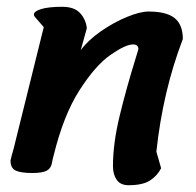

<svg xmlns="http://www.w3.org/2000/svg" viewBox="-20 -507 579 566"><path d="M80 -464Q80 -474 102 -480.5Q124 -487 163 -487Q199 -487 216 -468.5Q233 -450 236 -424L218 -359Q239 -388 277 -414.5Q315 -441 354 -457Q393 -473 418 -473Q471 -473 495 -453.5Q519 -434 519 -392Q460 -238 441 -60L455 -11Q443 12 421.5 25.5Q400 39 359 39Q335 39 324 23Q313 7 313 -17Q313 -84 332.5 -164.5Q352 -245 378 -329Q388 -361 388 -362Q388 -376 372 -376Q350 -376 305.5 -345Q261 -314 214 -240.5Q167 -167 138 -48Q136 -42 133 -26Q130 -10 117 -3.5Q104 3 75 3Q42 3 26.5 -4Q11 -11 11 -34Q14 -48 20 -68Q78 -301 109 -427L83 -457Q80 -460 80 -464Z"/></svg>

Font: Sriracha
Style: Regular
Weight: 400
Designer: Suppakit Chalermlarp
Version: Version 1.002g